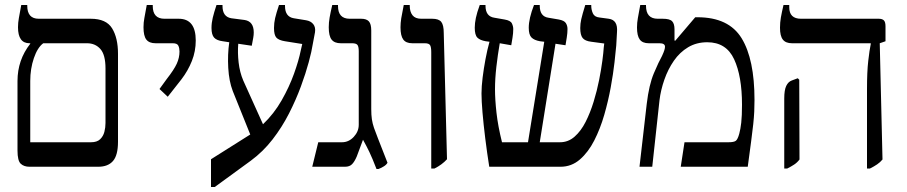

<svg xmlns="http://www.w3.org/2000/svg" viewBox="-20 -667 3629 768"><path d="M98 0Q76 0 63 -12Q50 -24 50 -65V-343Q50 -427 101 -492V-494H98Q52 -494 52 -558Q52 -576 55.5 -595Q59 -614 65 -647H89V-644Q89 -592 135 -592H343Q405 -592 428.5 -553.5Q452 -515 452 -452V-100Q452 -46 432 -23Q412 0 373 0ZM101 -98H344Q368 -98 380.5 -110Q393 -122 397.5 -139.5Q402 -157 402 -175V-393Q402 -448 381.5 -471Q361 -494 328 -494H153Q130 -477 115.5 -434.5Q101 -392 101 -343Z M651 -280 618 -311 647 -351Q676 -388 687 -412Q698 -436 698 -461Q698 -474 693.5 -484Q689 -494 671 -494H602Q577 -494 565.5 -508.5Q554 -523 554 -558Q554 -577 557.5 -595Q561 -613 567 -647H591V-643Q591 -592 638 -592H695Q763 -592 763 -505Q763 -462 747.5 -423Q732 -384 706 -350Z M824 81V-30L981 -129L911 -303Q896 -342 893 -395.5Q890 -449 897 -498L871 -502Q847 -505 836.5 -516.5Q826 -528 826 -555Q826 -575 831 -596Q836 -617 846 -647H870V-643Q870 -600 905 -594L959 -587Q995 -581 995 -537Q995 -527 993 -516Q991 -505 987 -484L933 -492Q930 -456 934.5 -417Q939 -378 953 -345L1032 -170Q1076 -212 1106.5 -265.5Q1137 -319 1156 -372Q1175 -425 1183 -465L1189 -491L1120 -502Q1095 -506 1085.5 -516.5Q1076 -527 1076 -555Q1076 -575 1080.5 -594.5Q1085 -614 1096 -647H1120V-643Q1120 -600 1155 -594L1204 -586Q1223 -583 1233 -570.5Q1243 -558 1240 -538L1231 -490Q1227 -463 1215 -418.5Q1203 -374 1183.5 -321Q1164 -268 1136 -213Q1108 -158 1070 -109Q1032 -60 983 -24L839 81Z M1486 9Q1469 -35 1457.5 -59Q1446 -83 1432 -108L1407 -41Q1398 -20 1388 -10Q1378 0 1360 0H1229L1253 -98H1348Q1375 -98 1395 -119.5Q1415 -141 1415 -168V-462Q1415 -480 1410 -487Q1405 -494 1388 -494H1343Q1318 -494 1306.5 -508.5Q1295 -523 1295 -558Q1295 -577 1298.5 -597Q1302 -617 1309 -647H1332V-643Q1332 -592 1379 -592H1425Q1446 -592 1455.5 -581.5Q1465 -571 1465 -545V-231Q1465 -207 1467.5 -190Q1470 -173 1476 -155.5Q1482 -138 1492 -113L1530 -16Q1525 -7 1513.5 -0.5Q1502 6 1494 9Z M1705 7V-458Q1705 -478 1700.5 -486Q1696 -494 1679 -494H1629Q1604 -494 1593 -509Q1582 -524 1582 -558Q1582 -575 1585 -594Q1588 -613 1595 -647H1619V-644Q1619 -620 1630 -606Q1641 -592 1665 -592H1709Q1735 -592 1745 -579.5Q1755 -567 1755 -535L1768 -30Q1748 -8 1718 7Z M1937 0Q1928 -57 1921 -113.5Q1914 -170 1910 -217Q1906 -264 1906 -293Q1906 -321 1910.5 -357Q1915 -393 1922 -430.5Q1929 -468 1938 -500L1923 -502Q1900 -506 1889.5 -516.5Q1879 -527 1879 -556Q1879 -574 1883.5 -595.5Q1888 -617 1899 -647H1922V-644Q1922 -601 1958 -596L1998 -589Q2022 -585 2027.5 -573.5Q2033 -562 2033 -551Q2033 -534 2030 -516Q2027 -498 2025 -486L1979 -494Q1971 -448 1965.5 -400Q1960 -352 1960 -310Q1960 -269 1966 -215.5Q1972 -162 1988 -98H2092L2157 -500L2140 -502Q2117 -506 2106 -517Q2095 -528 2095 -556Q2095 -593 2116 -647H2139V-644Q2139 -601 2174 -596L2215 -589Q2237 -585 2243.5 -574.5Q2250 -564 2250 -551Q2250 -535 2247 -516.5Q2244 -498 2242 -486L2202 -492L2139 -98H2220Q2253 -98 2278.5 -120.5Q2304 -143 2322.5 -179.5Q2341 -216 2354.5 -260Q2368 -304 2376.5 -347Q2385 -390 2389.5 -424.5Q2394 -459 2395 -477L2397 -493L2345 -500Q2320 -503 2310.5 -515Q2301 -527 2301 -555Q2301 -572 2305 -590Q2309 -608 2321 -647H2345V-644Q2345 -628 2351.5 -613.5Q2358 -599 2378 -597L2415 -592Q2452 -587 2448 -539L2445 -485Q2443 -462 2438 -417.5Q2433 -373 2423 -318Q2413 -263 2397 -207.5Q2381 -152 2357 -105Q2333 -58 2299.5 -29Q2266 0 2222 0Z M2538 0 2567 -252Q2576 -328 2595.5 -374Q2615 -420 2628 -443Q2635 -458 2637.5 -466.5Q2640 -475 2640 -480Q2640 -494 2618 -494H2575Q2550 -494 2539 -509Q2528 -524 2528 -557Q2528 -576 2531.5 -595Q2535 -614 2541 -647H2564V-644Q2564 -592 2611 -592H2631Q2659 -592 2668.5 -582Q2678 -572 2678 -550V-505L2681 -504L2761 -598H2770Q2895 -598 2946.5 -514Q2998 -430 2998 -267Q2998 -243 2997 -221Q2996 -199 2993 -170.5Q2990 -142 2984.5 -101Q2979 -60 2971 0H2703L2718 -98H2894Q2916 -98 2923.5 -104Q2931 -110 2937 -132Q2942 -150 2945 -176.5Q2948 -203 2948 -248Q2948 -362 2916.5 -430Q2885 -498 2809 -498Q2766 -498 2732.5 -478Q2699 -458 2675.5 -424Q2652 -390 2637.5 -348.5Q2623 -307 2618 -266L2589 0Z M3448 7V-311Q3448 -380 3453 -423.5Q3458 -467 3463 -491V-494H3148Q3123 -494 3111.5 -508.5Q3100 -523 3100 -556Q3100 -577 3103.5 -597Q3107 -617 3114 -647H3137V-638Q3137 -592 3184 -592H3495Q3509 -592 3515.5 -585.5Q3522 -579 3522 -562V-502L3499 -494L3510 -29Q3501 -18 3488.5 -9.5Q3476 -1 3460 7ZM3117 7V-273Q3117 -307 3125 -323.5Q3133 -340 3147 -345L3171 -354L3177 -348L3178 -29Q3169 -17 3157 -9Q3145 -1 3129 7Z"/></svg>

Font: Noto Serif Hebrew SemiCondensed
Style: Regular
Weight: 400
Width: 4
Designer: Monotype Design Team
Foundry: Monotype Imaging Inc.
Version: Version 2.004; ttfautohint (v1.8.4.7-5d5b)